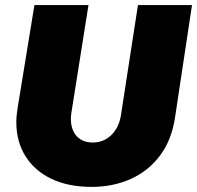

<svg xmlns="http://www.w3.org/2000/svg" viewBox="-20 -720 773 753"><path d="M339 13Q249 13 183 -18Q117 -49 80.5 -106.5Q44 -164 44 -241Q44 -255 45.5 -268.5Q47 -282 49 -296L115 -700H327L260 -278Q259 -271 258.5 -265Q258 -259 258 -253Q258 -227 267.5 -206Q277 -185 296.5 -173Q316 -161 344 -161Q372 -161 395 -174Q418 -187 433.5 -211Q449 -235 454 -266L521 -700H733L667 -263Q654 -172 608 -110.5Q562 -49 492.5 -18Q423 13 339 13Z"/></svg>

Font: MuseoModerno Black
Style: Italic
Weight: 900
Italic angle: -9°
Designer: Pablo Cosgaya, Héctor Gatti, Marcela Romero, and the Authors of The MuseoModerno Project.
Foundry: Omnibus-Type Team
Version: Version 1.003